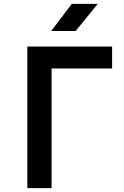

<svg xmlns="http://www.w3.org/2000/svg" viewBox="-20 -970 640 990"><path d="M121 0V-730H558V-617H246V0ZM244 -810 350 -950H484L370 -810Z"/></svg>

Font: JetBrains Mono NL
Style: Bold
Weight: 700
Monospace: yes
Designer: Philipp Nurullin, Konstantin Bulenkov
Foundry: JetBrains
Version: Version 2.305; ttfautohint (v1.8.4.7-5d5b)